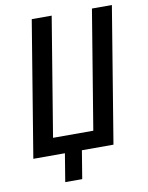

<svg xmlns="http://www.w3.org/2000/svg" viewBox="-96 -804 791 1024"><g transform="rotate(-10 300.0 -291.5)"><path d="M173 152 198 0H27L148 -735H256L150 -92H368L474 -735H582L461 0H290L265 152Z"/></g></svg>

Font: Iosevka Semibold Extended
Style: Italic
Weight: 600
Width: 7
Italic angle: -9°
Monospace: yes
Designer: Belleve Invis
Foundry: Belleve Invis
Version: Version 32.5.0; ttfautohint (v1.8.4)